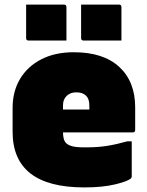

<svg xmlns="http://www.w3.org/2000/svg" viewBox="-20 -798 640 838"><path d="M302 -570Q431 -570 500.5 -506Q570 -442 570 -329V-231Q570 -220 559 -220H255Q255 -206 258 -193.5Q261 -181 269 -173Q278 -164 298 -159Q318 -154 364 -155Q408 -155 448.5 -161.5Q489 -168 535 -181H555V-28Q555 -23 552 -20Q539 -7 483.5 6.5Q428 20 348 20Q35 20 35 -223V-327Q35 -399 67.5 -453.5Q100 -508 160 -539Q220 -570 302 -570ZM313 -395Q287 -395 271 -379.5Q255 -364 255 -339V-320H370V-335Q370 -352 366.5 -362.5Q363 -373 356 -380Q341 -395 313 -395ZM94 -778H259Q270 -778 270 -767V-621H105Q94 -621 94 -632ZM334 -778H499Q510 -778 510 -767V-621H345Q334 -621 334 -632Z"/></svg>

Font: Recursive Mn Lnr St XBk
Style: Regular
Weight: 1000
Monospace: yes
Version: Version 1.079;hotconv 1.0.112;makeotfexe 2.5.65598; ttfautoh